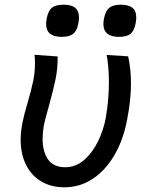

<svg xmlns="http://www.w3.org/2000/svg" viewBox="-20 -787 640 818"><path d="M68 -192.5Q68 -223.5 75 -261Q81.5 -295.5 98 -351Q113.5 -403.5 121.2 -440.8Q129 -478 129 -517.5Q129 -537 127 -553.5L225.5 -546.5Q226.5 -497 216.5 -448.8Q206.5 -400.5 187.5 -332.5Q170.5 -273 166.5 -251Q161.5 -220 161.5 -196Q161.5 -141.5 184.5 -108Q207.5 -74.5 258 -74.5Q303.5 -74.5 339.5 -106.5Q375.5 -138.5 398.8 -187.2Q422 -236 431 -287Q444 -363.5 444 -436.5Q444 -499.5 434.5 -553L526 -547Q538 -492.5 538 -431.5Q538 -361 521.5 -277Q505.5 -191.5 467.5 -126.2Q429.5 -61 374.8 -25Q320 11 254.5 11Q198.5 11 156.2 -13.8Q114 -38.5 91 -84.5Q68 -130.5 68 -192.5ZM176.5 -685.5Q176.5 -694.5 179 -708.5Q185.5 -741.5 201.5 -754.2Q217.5 -767 251 -767Q284.5 -767 300.5 -753.5Q316.5 -740 316.5 -712.5Q316.5 -703 314 -688Q308 -656 292 -643Q276 -630 243.5 -630Q210 -630 193.2 -643.5Q176.5 -657 176.5 -685.5ZM420.5 -685Q420.5 -694 423 -708Q429.5 -741 445.8 -754Q462 -767 495 -767Q527.5 -767 544 -754Q560.5 -741 560.5 -713Q560.5 -700 558 -688.5Q552 -656 536.2 -643Q520.5 -630 487 -630Q420.5 -630 420.5 -685Z"/></svg>

Font: JuliaMono MediumItalic
Style: Regular
Weight: 500
Italic angle: -9°
Monospace: yes
Designer: cormullion
Foundry: corm
Version: Version 0.049; ttfautohint (v1.8.4)